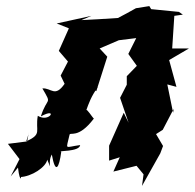

<svg xmlns="http://www.w3.org/2000/svg" viewBox="-20 -576 640 630"><path d="M580 -528 567 -537 476 -546 470 -556 426 -549C406 -538 387 -527 367 -517L304 -513L247 -510L280 -524L166 -499L206 -483L173 -409L203 -374L179 -328L192 -301C160 -255 149 -288 119 -286C152 -229 135 -261 114 -194C172 -226 143 -172 104 -196C95 -144 120 -137 66 -112C81 -155 76 -154 69 -112L6 -104L44 -54L15 3L39 -26C46 33 54 -1 45 5C84 4 131 -28 135 -52C155 -7 134 -41 150 -69C162 -2 174 -25 181 -78C165 -82 241 -77 243 -100C190 -93 197 -82 208 -133C209 -145 236 -118 288 -187C284 -189 264 -222 263 -214C271 -236 279 -260 301 -290C274 -304 261 -298 296 -277L332 -390L307 -417L370 -444L427 -451L401 -399L429 -360L396 -326V-298L374 -255L402 -173L386 -206L338 -98V-49L373 -60L352 -13L428 -32L451 -4L446 34L506 -73L515 -97L492 -136L514 -150L550 -219L548 -206L529 -299L559 -291L535 -379L600 -417H545L552 -524Z"/></svg>

Font: Asimov Aggro
Style: CondIt
Weight: 500
Designer: Google
Version: Version 2.000980; 2014